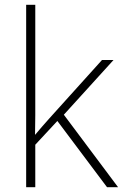

<svg xmlns="http://www.w3.org/2000/svg" viewBox="-20 -780 512 800"><path d="M127 -381Q127 -339 127 -299.5Q127 -260 126 -218Q141 -236 155 -252Q169 -268 185 -286L405 -530H453L246 -302L472 0H426L219 -276L127 -177V0H89V-760H127Z"/></svg>

Font: Noto Sans Gujarati ExtraLight
Style: Regular
Weight: 200
Designer: Jelle Bosma - Monotype Design Team, Universal Thirst
Foundry: Monotype Imaging Inc.
Version: Version 2.106; ttfautohint (v1.8.4.7-5d5b)